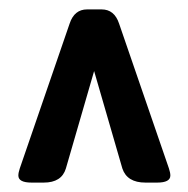

<svg xmlns="http://www.w3.org/2000/svg" viewBox="-20 -706 400 408"><path d="M19 -333Q19 -339 22 -348L128 -656Q138 -686 165 -686H196Q223 -686 233 -656L339 -348Q342 -339 342 -333Q342 -318 314 -318H289Q250 -318 240 -348L180 -555L120 -348Q111 -318 73 -318H47Q19 -318 19 -333Z"/></svg>

Font: Asap Condensed
Style: Bold
Weight: 700
Designer: Pablo Cosgaya
Foundry: Omnibus-Type
Version: Version 1.010; ttfautohint (v1.8)